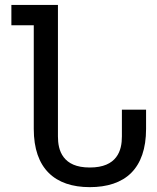

<svg xmlns="http://www.w3.org/2000/svg" viewBox="-20 -749 642 783"><path d="M346.2 14.2C417 14.2 475.6 -4.4 515.1 -43.9C554.2 -83 575.7 -142.6 575.7 -223.1V-301.8H477.1V-192.9C477.1 -164.1 472.7 -132.8 453.6 -107.9C434.6 -83 401.9 -65.9 346.2 -65.9C290.5 -65.9 258.8 -83 239.7 -107.9C220.7 -132.8 216.3 -164.1 216.3 -192.9V-729H26.4V-646H117.7V-223.1C117.7 -142.6 139.2 -83 178.7 -43.9C217.8 -4.9 274.9 14.2 346.2 14.2Z"/></svg>

Font: Hack
Style: Regular
Weight: 400
Monospace: yes
Designer: Christopher Simpkins
Foundry: Christopher Simpkins
Version: Version 2.010